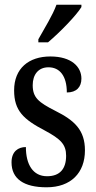

<svg xmlns="http://www.w3.org/2000/svg" viewBox="-20 -786 410 816"><path d="M143 -619V-606H184C234 -648 305 -721 326 -756V-766H220C204 -721 170 -668 143 -619ZM178 10C281 10 341 -51 341 -147C341 -233 297 -274 215 -315C144 -351 119 -371 119 -424C119 -469 143 -500 186 -500C234 -500 264 -463 264 -393C305 -393 326 -416 326 -452C326 -502 284 -546 194 -546C102 -546 40 -495 40 -402C40 -316 79 -279 171 -231C238 -195 261 -172 261 -124C261 -69 235 -37 180 -37C120 -37 90 -87 90 -161C58 -161 29 -143 29 -96C29 -26 81 10 178 10Z"/></svg>

Font: Noto Serif Tamil ExtraCondensed Medium
Style: Italic
Weight: 500
Width: 2
Italic angle: -12°
Designer: Indian Type Foundry, Tom Grace, and the Monotype Design Team
Foundry: Monotype Imaging Inc.
Version: Version 2.003